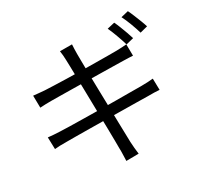

<svg xmlns="http://www.w3.org/2000/svg" viewBox="-152 -1021 1304 1253"><g transform="rotate(-20 500.0 -394.5)"><path d="M751.1 -812.3Q764.1 -794.9 778.9 -770.3Q793.8 -745.8 808.2 -720.8Q822.6 -695.8 832.8 -675.3L778.7 -651.2Q763.9 -681.6 740.9 -721.4Q718 -761.2 698 -789.6ZM860.7 -852.4Q874.3 -834 889.9 -809.1Q905.6 -784.2 920.5 -759.7Q935.4 -735.2 944.6 -716.4L890.9 -692.2Q874.6 -725.1 852 -763.4Q829.4 -801.6 808.2 -829.6ZM373.2 -689.6Q369.4 -709 364.8 -725.8Q360.3 -742.7 354.9 -758L444.1 -773.5Q445.5 -759.7 448.3 -740.2Q451.1 -720.8 453.9 -704.3Q455.7 -694.6 462.5 -657.9Q469.3 -621.2 479.9 -566.2Q490.5 -511.2 503.4 -447.3Q516.4 -383.3 529.3 -318.5Q542.2 -253.7 553.5 -196.8Q564.8 -139.9 573.2 -99.6Q581.6 -59.2 584.1 -45.4Q589.1 -24 595.5 0.2Q601.9 24.5 608.9 45.6L517.3 62.8Q513.3 37.4 510.3 14.1Q507.4 -9.2 502.4 -31.2Q500.3 -44.5 492.8 -84.1Q485.3 -123.8 474.5 -179.8Q463.6 -235.8 450.7 -300.2Q437.8 -364.7 425.4 -428.7Q413 -492.7 401.9 -547.7Q390.8 -602.7 383.4 -640.5Q376 -678.4 373.2 -689.6ZM91.2 -545.4Q109.9 -546.8 130.4 -548.3Q150.9 -549.8 174.5 -552.2Q197.4 -555.2 238.3 -560.7Q279.2 -566.2 331 -574Q382.8 -581.8 438.3 -590.6Q493.8 -599.4 545.8 -608.2Q597.8 -617 639.5 -624Q681.2 -631 705.1 -635.6Q727 -640 745.7 -644.4Q764.5 -648.7 776.9 -652.3L793.1 -568.1Q782 -567.1 761.6 -564.1Q741.2 -561.2 721.4 -558.2Q695.7 -554.2 652.6 -547.5Q609.5 -540.8 557.1 -532.3Q504.7 -523.8 449.4 -515.1Q394.1 -506.4 342.8 -498.1Q291.4 -489.8 251.4 -483.2Q211.3 -476.5 189.5 -472.9Q168.7 -469.2 149.9 -465.4Q131 -461.6 108.5 -456ZM88.1 -256.7Q106 -257.7 131.4 -260.3Q156.8 -262.9 176.3 -265.7Q203.3 -269.1 248.9 -276.1Q294.5 -283.1 352 -292.4Q409.6 -301.7 470.9 -311.5Q532.2 -321.3 590.4 -331.4Q648.5 -341.5 696.8 -349.8Q745.1 -358.1 775 -363.1Q804 -368.5 825.5 -373.4Q847.1 -378.2 863 -383L879.8 -299Q864.5 -298 841.2 -294.3Q818 -290.5 789.6 -285.5Q756.1 -280.5 706.8 -272.4Q657.5 -264.3 599.2 -254.8Q541 -245.3 480.6 -235.8Q420.2 -226.3 364.6 -216.8Q309 -207.3 264.6 -200.1Q220.1 -192.9 194.5 -187.9Q165.4 -183.1 144 -178.7Q122.6 -174.3 106.2 -169.3Z"/></g></svg>

Font: Noto Sans JP
Style: Regular
Weight: 100
Designer: Ryoko NISHIZUKA 西塚涼子 (kana, bopomofo & ideographs); Paul D. Hunt (Latin, Greek & Cyrillic); Sandoll Communications 산돌커뮤니
Foundry: Adobe
Version: Version 2.004;hotconv 1.0.118;makeotfexe 2.5.65603